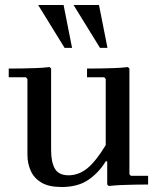

<svg xmlns="http://www.w3.org/2000/svg" viewBox="-20 -740 644 770"><path d="M499 -41 505 -35H574V0Q548 0 521.5 0.5Q495 1 468.5 2Q442 3 416 6L410 0V-93H404Q376 -47 334 -18.5Q292 10 227 10Q176 10 146.5 -7.5Q117 -25 103.5 -54.5Q90 -84 90 -120V-423L84 -430H15V-465Q41 -465 69.5 -465.5Q98 -466 125.5 -467Q153 -468 179 -471L185 -465V-138Q185 -89 200.5 -63Q216 -37 255 -37Q295 -37 329.5 -64.5Q364 -92 404 -158V-423L398 -430H329V-465Q355 -465 383 -465.5Q411 -466 439 -467Q467 -468 493 -471L499 -465ZM381 -548 275 -720H377L411 -548ZM239 -548 133 -720H235L269 -548Z"/></svg>

Font: Brygada 1918 Medium
Style: Regular
Weight: 500
Designer: Mateusz Machalski | Borys Kosmynka | Przemek Hoffer
Foundry: NIEPODLEGLA 2018
Version: Version 3.006